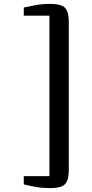

<svg xmlns="http://www.w3.org/2000/svg" viewBox="-20 -824 468 981"><path d="M235.5 137Q197 137 164.5 131.5Q132 126 101.5 118V76H232.5V-744H101.5V-785.5Q131 -792 163.2 -798Q195.5 -804 235.5 -804Q270 -804 291.2 -797Q312.5 -790 322 -769Q331.5 -748 331.5 -706.5V39.5Q331.5 81 322 102Q312.5 123 291.2 130Q270 137 235.5 137Z"/></svg>

Font: Merriweather 36pt SemiBold
Style: Regular
Weight: 600
Version: Version 2.100